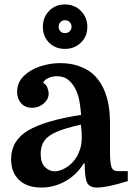

<svg xmlns="http://www.w3.org/2000/svg" viewBox="-20 -834 595 864"><path d="M30 -118Q30 -201 106 -246.5Q182 -292 345 -317Q341 -367 334 -394Q327 -421 316 -440Q303 -463 284 -477Q265 -491 236 -491Q215 -491 197.5 -483Q180 -475 174 -461Q188 -454 193.5 -439Q199 -424 199 -413Q199 -388 177 -368.5Q155 -349 124 -349Q93 -349 75 -369.5Q57 -390 57 -421Q57 -462 86 -491Q115 -520 160 -535Q205 -550 251 -550Q298 -550 335.5 -536.5Q373 -523 396 -503Q475 -433 475 -281V-151Q475 -102 481.5 -83Q488 -64 510 -64H555V-19Q463 10 416 10Q383 10 372 -12Q361 -34 361 -99H357Q326 -48 275 -19Q224 10 165 10Q102 10 66 -24Q30 -58 30 -118ZM226 -63Q247 -63 272.5 -77Q298 -91 317 -116Q328 -130 338 -156Q348 -182 348 -218Q348 -230 347 -245Q346 -260 344 -273Q275 -258 235.5 -241Q196 -224 179.5 -200.5Q163 -177 163 -143Q163 -100 183 -81.5Q203 -63 226 -63ZM173 -713Q173 -756 201 -785Q229 -814 272 -814Q315 -814 344 -785Q373 -756 373 -713Q373 -670 344 -642Q315 -614 272 -614Q229 -614 201 -642Q173 -670 173 -713ZM244 -713.2Q244 -701 252 -693Q260 -685 272.2 -685Q285.1 -685 293.5 -693.1Q302 -701.1 302 -713.2Q302 -726 293.5 -734.5Q285 -743 272.2 -743Q260.1 -743 252.1 -734.5Q244 -726.1 244 -713.2Z"/></svg>

Font: Domine
Style: Regular
Weight: 400
Designer: Pablo Impallari, Rodrigo Fuenzalida, Brenda Gallo
Foundry: Pablo Impallari, Rodrigo Fuenzalida, Brenda Gallo
Version: Version 2.000;September 19, 2022;FontCreator 14.0.0.2877 64-